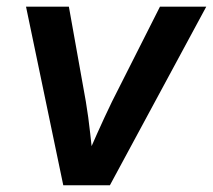

<svg xmlns="http://www.w3.org/2000/svg" viewBox="-20 -549 631 569"><path d="M167.5 0 57.1 -529.3H184.1L234.4 -248Q242.2 -201.2 247.3 -153.8Q252.4 -106.4 257.8 -58.6H226.1Q247.1 -106.4 268.1 -153.6Q289.1 -200.7 312 -248L454.1 -529.3H591.3L305.7 0Z"/></svg>

Font: Inter 24pt SemiBold
Style: Italic
Weight: 600
Italic angle: -9.3988°
Designer: Rasmus Andersson
Foundry: rsms
Version: Version 4.001;git-66647c0bb